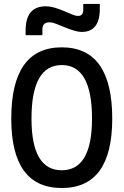

<svg xmlns="http://www.w3.org/2000/svg" viewBox="-20 -943 626 973"><path d="M293 9.8Q37.1 9.8 37.1 -341.8Q37.1 -703.1 293 -703.1Q548.8 -703.1 548.8 -341.8Q548.8 9.8 293 9.8ZM293 -80.1Q446.3 -80.1 446.3 -341.8Q446.3 -613.3 293 -613.3Q139.6 -613.3 139.6 -341.8Q139.6 -80.1 293 -80.1ZM109.9 -764.6V-789.1Q109.9 -850.1 135.5 -880.6Q161.1 -911.1 212.4 -911.1Q232.4 -911.1 254.2 -905Q275.9 -898.9 304.2 -887.2Q333 -875.5 348.1 -868.9Q363.3 -862.3 375.5 -862.3Q401.9 -862.3 401.9 -893.6V-922.9H485.8V-898.4Q485.8 -839.8 462.9 -810.5Q439.9 -781.2 394 -781.2Q377.4 -781.2 354.5 -788.1Q331.5 -794.9 299.8 -808.1Q278.8 -816.9 261.2 -823.5Q243.7 -830.1 231 -830.1Q194.8 -830.1 194.8 -793.9V-764.6Z"/></svg>

Font: Cascadia Mono PL
Style: Regular
Weight: 400
Monospace: yes
Designer: Aaron Bell
Foundry: Saja Typeworks
Version: Version 2102.003